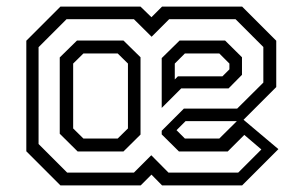

<svg xmlns="http://www.w3.org/2000/svg" viewBox="-20 -560 923 580"><path d="M162.5 0 59.5 -103V-437L162.5 -540H404.5L437.5 -508L469.5 -540H711.5L814.5 -437V-297L711.5 -194H540.5L508 -161.5V-172L538.5 -141.5H642.5L707 -205.5L821 -109.5L711.5 0H469.5L437.5 -32.5L405 0ZM214.5 -102.5 160.5 -156V-386.5L212.5 -437.5H353L404.5 -387V-153.5L353 -102.5ZM232 -141.5H335.5L366.5 -172V-368L335.5 -398.5H232L201 -368V-172ZM183 -38.5H384.5L437 -91L489 -38.5H699.5L769.5 -108.5L718 -152.5L668 -102.5H520.5L468.5 -154V-165L535.5 -232H696.5L775.5 -310.5V-418L691.5 -502H491L438 -449L384.5 -502H181L96.5 -417.5V-125ZM468.5 -234V-384.5L522.5 -437.5H660L711 -387V-334L670.5 -293H527.5ZM508 -320 517.5 -329.5H652L673 -350.5V-368L642.5 -398.5H538.5L508 -368Z"/></svg>

Font: Tourney
Style: Regular
Weight: 400
Designer: Tyler Finck
Foundry: Etcetera Type Co
Version: Version 1.015